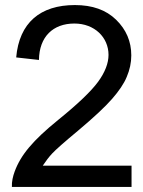

<svg xmlns="http://www.w3.org/2000/svg" viewBox="-20 -739 567 759"><path d="M149 -84C161 -102 173 -118 186 -132C201 -148 235 -178 288 -222C351 -275 396 -317 423 -348C450 -379 470 -408 481 -435C493 -463 499 -491 499 -520C499 -575 479 -622 439 -661C399 -700 345 -719 276 -719C139 -719 56 -649 44 -512L134 -502C135 -594 190 -646 274 -646C354 -646 409 -591 409 -522C409 -489 395 -453 368 -416C341 -379 288 -328 210 -265C109 -183 62 -126 38 -61C31 -42 26 -21 27 0H500V-84Z"/></svg>

Font: Orkun
Style: Regular
Weight: 400
Designer: Emir Sar√Ñ¬±, Erk Yurtsever
Foundry: Emir Sar√Ñ¬±
Version: Version 1.000;PS 001.001;hotconv 1.0.56